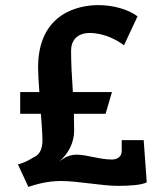

<svg xmlns="http://www.w3.org/2000/svg" viewBox="-20 -717 646 751"><path d="M59 -272H140C143 -232 146 -192 146 -168C146 -138 137 -112 112 -102C89 -87 62 -76 50 -74L91 14C122 4 164 -9 219 -9C286 -9 376 10 443 10C483 10 536 7 554 -4L542 -169H456V-125C456 -106 440 -93 418 -93C370 -93 319 -112 281 -112C251 -112 233 -101 212 -86C246 -114 270 -158 270 -205C270 -227 269 -250 269 -272H393L418 -357H265C261 -416 258 -471 258 -519C258 -557 280 -588 331 -588C390 -588 441 -558 465 -540L518 -653C483 -680 423 -697 365 -697C291 -697 129 -668 129 -453C129 -431 131 -395 134 -357H59Z"/></svg>

Font: Enriqueta
Style: Bold
Weight: 700
Designer: Viviana Monsalve, Gustavo Ibarra
Foundry: Viviana Monsalve, Gustavo Ibarra
Version: Version 1.002